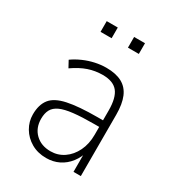

<svg xmlns="http://www.w3.org/2000/svg" viewBox="-167 -778 807 886"><g transform="rotate(30 236.0 -335.5)"><path d="M214 8Q169 8 134.5 -12Q100 -32 80.5 -65Q61 -98 61 -136Q61 -188 85 -218.5Q109 -249 167.5 -261.5Q226 -274 327 -274H365V-239H329Q263 -239 219 -234Q175 -229 150 -217.5Q125 -206 114.5 -186.5Q104 -167 104 -138Q104 -89 135 -59Q166 -29 216 -29Q255 -29 286.5 -50.5Q318 -72 336.5 -110Q355 -148 355 -197V-326Q355 -394 330.5 -424.5Q306 -455 250 -455Q210 -455 173.5 -442.5Q137 -430 97 -402L78 -437Q102 -454 130.5 -466.5Q159 -479 189 -485.5Q219 -492 248 -492Q299 -492 331.5 -474.5Q364 -457 379.5 -420.5Q395 -384 395 -327V0H356V-118H366Q356 -79 334 -50.5Q312 -22 281.5 -7Q251 8 214 8ZM287 -622V-679H345V-622ZM141 -622V-679H200V-622Z"/></g></svg>

Font: Nunito Sans 12pt ExtraLight SemiCondensed
Style: Regular
Weight: 200
Width: 4
Version: Version 3.101;gftools[0.9.27]